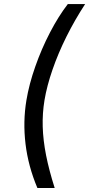

<svg xmlns="http://www.w3.org/2000/svg" viewBox="-20 -792 440 948"><path d="M110.4 -296.9Q123.5 -376 154.1 -463.1Q184.6 -550.3 226.6 -631.1Q268.6 -711.9 314.9 -772H400.4Q349.6 -694.3 308.3 -611.6Q267.1 -528.8 239.3 -448.2Q211.4 -367.7 199.7 -297.4Q189 -232.9 190.9 -166.3Q192.9 -99.6 207.5 -25.4Q222.2 48.8 250 136.2H164.6Q119.1 28.3 106 -81.5Q92.8 -191.4 110.4 -296.9Z"/></svg>

Font: Adwaita Sans
Style: Italic
Weight: 400
Italic angle: -9.39999°
Designer: Rasmus Andersson
Foundry: rsms
Version: Version 4.001;git-9221beed3